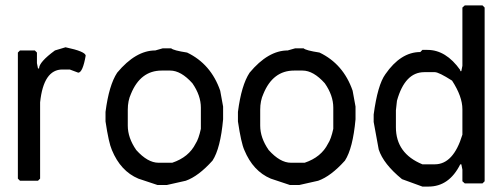

<svg xmlns="http://www.w3.org/2000/svg" viewBox="-20 -686 1847 708"><path d="M221.7 -511.7Q295.9 -496.1 295.9 -480.5Q285.2 -418.9 268.6 -418L237.3 -429.7H210Q140.6 -429.7 127.9 -308.6V-27.3L120.1 -19.5H53.7L45.9 -27.3V-492.2L53.7 -500H108.4L116.2 -492.2V-453.1L120.1 -433.6H124Q124 -457 182.6 -500Z M580.1 -507.8H611.3Q619.1 -500 669.9 -492.2Q757.8 -450.2 792 -351.6Q799.3 -309.6 802.7 -293V-246.1Q793 -138.7 763.7 -93.8Q711.9 -36.1 665 -19.5L595.7 -3.9H560.5L490.2 -27.3Q424.8 -54.7 392.6 -132.8Q380.9 -159.2 369.1 -238.3V-273.4Q381.8 -372.1 412.1 -418Q480.5 -500 552.7 -500Q552.7 -500 580.1 -507.8ZM451.2 -281.2V-222.7Q451.2 -177.7 482.4 -132.8Q524.4 -85.9 564.5 -85.9H615.2Q676.3 -106.4 701.2 -156.2Q712.4 -172.9 720.7 -210.9V-289.1Q720.7 -334 689.5 -378.9Q647.5 -425.8 607.4 -425.8H576.2Q498 -425.8 462.9 -339.8Q451.2 -314.5 451.2 -281.2Z M1068.4 -507.8H1099.6Q1107.4 -500 1158.2 -492.2Q1246.1 -450.2 1280.3 -351.6Q1287.6 -309.6 1291 -293V-246.1Q1281.2 -138.7 1252 -93.8Q1200.2 -36.1 1153.3 -19.5L1084 -3.9H1048.8L978.5 -27.3Q913.1 -54.7 880.9 -132.8Q869.1 -159.2 857.4 -238.3V-273.4Q870.1 -372.1 900.4 -418Q968.8 -500 1041 -500Q1041 -500 1068.4 -507.8ZM939.5 -281.2V-222.7Q939.5 -177.7 970.7 -132.8Q1012.7 -85.9 1052.7 -85.9H1103.5Q1164.6 -106.4 1189.5 -156.2Q1200.7 -172.9 1209 -210.9V-289.1Q1209 -334 1177.7 -378.9Q1135.7 -425.8 1095.7 -425.8H1064.5Q986.3 -425.8 951.2 -339.8Q939.5 -314.5 939.5 -281.2Z M1693.8 -666H1759.3L1767.1 -658.2V-17.6L1759.3 -9.8H1693.8L1685.1 -17.6V-60.5L1681.2 -80.1H1677.2Q1636.2 2 1560.1 2H1537.6L1462.4 -25.4Q1394 -81.1 1376.5 -134.8L1357.9 -236.3V-263.7Q1372.6 -373 1400.9 -412.1Q1457.5 -494.1 1529.8 -494.1L1537.6 -502H1556.2Q1624.5 -502 1677.2 -427.7V-423.8H1681.2L1685.1 -443.4V-658.2ZM1439.9 -279.3V-216.8Q1439.9 -120.1 1537.6 -80.1H1583.5Q1651.9 -80.1 1685.1 -189.5V-283.2Q1685.1 -330.1 1647 -388.7Q1598.1 -419.9 1583.5 -419.9H1544.4Q1473.1 -419.9 1443.8 -314.5Z"/></svg>

Font: LaylaRuqaa
Style: Regular
Weight: 400
Version: Version 2.0